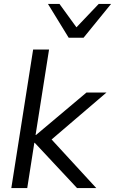

<svg xmlns="http://www.w3.org/2000/svg" viewBox="-20 -957 585 977"><path d="M37.6 0 148.6 -705H229.6L161 -269.9H163L420.2 -486.3H522L217.1 -225.5L220.3 -271.5L469.9 0H372.1L156.7 -230.4H154.7L118.6 0ZM329.5 -765 224.1 -936.9H282.7L369 -818L482.2 -936.9H545.1L405.2 -765Z"/></svg>

Font: Nunito Sans 12pt ExtraLight
Style: Italic
Weight: 200
Italic angle: -9°
Designer: Vernon Adams
Foundry: Vernon Adams
Version: Version 3.101;gftools[0.9.27]